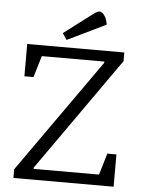

<svg xmlns="http://www.w3.org/2000/svg" viewBox="-57 -879 683 924"><g transform="rotate(5 284.5 -417.0)"><path d="M43 0V-42L430 -590V-596H128L97 -492H53V-648H522V-606L136 -58V-52H452L483 -156H527V0ZM240 -684 219 -715 347 -812Q360 -822 369.5 -828Q379 -834 386 -834Q392 -834 399.5 -829Q407 -824 414.5 -811Q422 -798 426 -774Z"/></g></svg>

Font: Faustina Light
Style: Regular
Weight: 300
Designer: Alfonso Garcia
Foundry: http://www.omnibus-type.com
Version: Version 1.200